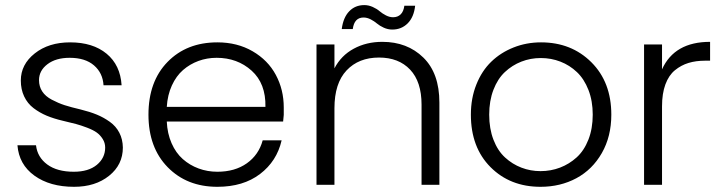

<svg xmlns="http://www.w3.org/2000/svg" viewBox="-20 -719 2808 747"><path d="M458 -145Q458 -78.1 404.5 -35.2Q351.1 7.8 268.1 7.8Q174.3 7.8 114 -35.6Q53.7 -79.1 47.9 -153.8H120.1Q125.5 -107.4 163.8 -79.1Q202.1 -50.8 267.1 -50.8Q324.2 -50.8 356.7 -77.6Q389.2 -104.5 389.2 -145Q389.2 -163.1 379.6 -178.2Q370.1 -193.4 356.7 -203.1Q343.3 -212.9 319.1 -222.2Q294.9 -231.4 275.6 -236.6Q256.3 -241.7 225.1 -249Q189.5 -257.3 161.9 -268.8Q134.3 -280.3 110.6 -298.3Q86.9 -316.4 74 -343.8Q61 -371.1 61 -405.8Q61 -468.3 115.2 -511.2Q169.4 -554.2 252.9 -554.2Q341.3 -554.2 394.8 -510Q448.2 -465.8 453.1 -387.2H382.8Q379.9 -435.1 345.7 -464.6Q311.5 -494.1 251 -494.1Q197.3 -494.1 164.6 -469.2Q131.8 -444.3 131.8 -407.2Q131.8 -382.3 144.3 -363.3Q156.7 -344.2 181.6 -331.1Q206.5 -317.9 231.4 -309.8Q256.3 -301.8 293.9 -293Q329.6 -284.2 356.4 -273.2Q383.3 -262.2 407.2 -245.1Q431.2 -228 444.3 -202.6Q457.5 -177.2 458 -145Z M822.8 -494.1Q785.6 -494.1 752.2 -481.9Q718.8 -469.7 692.1 -446.5Q665.5 -423.3 648.7 -386.5Q631.8 -349.6 628.9 -303.2H1012.7Q1014.6 -394 959 -444.1Q903.3 -494.1 822.8 -494.1ZM557.6 -272.9Q557.6 -401.9 631.8 -478Q706.1 -554.2 825.7 -554.2Q903.3 -554.2 962.9 -519.5Q1022.5 -484.9 1053.2 -427.5Q1084 -370.1 1084 -300.8V-272Q1084 -268.1 1081.5 -246.1H628.9Q630.9 -199.7 647.5 -161.9Q664.1 -124 691.2 -100.1Q718.3 -76.2 752.7 -63.5Q787.1 -50.8 825.7 -50.8Q894 -50.8 940.4 -83.7Q986.8 -116.7 1002 -172.9H1075.7Q1057.1 -91.8 991.7 -42Q926.3 7.8 825.7 7.8Q707 7.8 632.3 -68.6Q557.6 -145 557.6 -272.9Z M1281.2 0H1211.4V-545.9H1281.2V-453.1Q1307.1 -502.9 1356.2 -529.5Q1405.3 -556.2 1467.3 -556.2Q1564.5 -556.2 1627 -495.1Q1689.5 -434.1 1689.5 -319.8V0H1620.1V-312Q1620.1 -400.9 1575.7 -448Q1531.2 -495.1 1454.6 -495.1Q1375.5 -495.1 1328.4 -445.1Q1281.2 -395 1281.2 -297.9ZM1309.6 -606Q1315.4 -650.9 1338.6 -675Q1361.8 -699.2 1397.5 -699.2Q1414.1 -699.2 1430.2 -691.9Q1446.3 -684.6 1456.8 -675.5Q1467.3 -666.5 1481.4 -659.2Q1495.6 -651.9 1509.3 -651.9Q1527.3 -651.9 1538.8 -663.1Q1550.3 -674.3 1553.2 -696.8H1595.2Q1590.3 -652.3 1566.2 -628.2Q1542 -604 1506.3 -604Q1489.3 -604 1473.1 -611.3Q1457 -618.7 1446.8 -627.4Q1436.5 -636.2 1422.4 -643.6Q1408.2 -650.9 1394.5 -650.9Q1358.4 -650.9 1352.5 -606Z M2358.4 -272.9Q2358.4 -188 2321.5 -123.5Q2284.7 -59.1 2222.4 -25.6Q2160.2 7.8 2083 7.8Q1964.8 7.8 1888.4 -68.8Q1812 -145.5 1812 -272.9Q1812 -336.9 1833.3 -390.1Q1854.5 -443.4 1891.4 -479Q1928.2 -514.6 1978.3 -534.4Q2028.3 -554.2 2085 -554.2Q2203.1 -554.2 2280.8 -476.8Q2358.4 -399.4 2358.4 -272.9ZM1883.3 -272.9Q1883.3 -218.3 1899.9 -175.3Q1916.5 -132.3 1945.1 -106.2Q1973.6 -80.1 2008.8 -66.7Q2043.9 -53.2 2083 -53.2Q2123 -53.2 2158.9 -66.9Q2194.8 -80.6 2223.6 -106.7Q2252.4 -132.8 2269.3 -175.8Q2286.1 -218.8 2286.1 -272.9Q2286.1 -326.2 2269.5 -368.9Q2252.9 -411.6 2224.6 -438.5Q2196.3 -465.3 2160.4 -479.2Q2124.5 -493.2 2084 -493.2Q2043.9 -493.2 2008.3 -479.2Q1972.7 -465.3 1944.3 -438.7Q1916 -412.1 1899.7 -369.4Q1883.3 -326.7 1883.3 -272.9Z M2555.7 0H2485.8V-545.9H2555.7V-449.2Q2604 -556.2 2742.7 -556.2V-482.9H2723.6Q2687.5 -482.9 2658.7 -474.1Q2629.9 -465.3 2606 -445.8Q2582 -426.3 2568.8 -390.6Q2555.7 -355 2555.7 -305.2Z"/></svg>

Font: PoppinsZ Light
Style: Regular
Weight: 300
Designer: Ninad Kale (Devanagari), Jonny Pinhorn (Latin)
Foundry: Indian Type Foundry
Version: Version 3.002;FEAKit 1.0